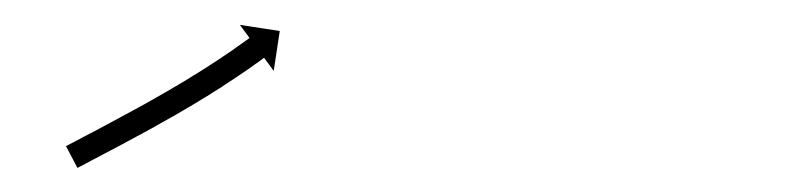

<svg xmlns="http://www.w3.org/2000/svg" viewBox="-20 -423 646 156"><path d="M35.4 -305.2C34.8 -304.9 34.2 -304.6 33.6 -304.3L42.9 -286.6C43.5 -286.9 44.1 -287.2 44.7 -287.5C46.3 -288.4 48 -289.2 49.7 -290.1C52.2 -291.5 54.8 -292.8 57.4 -294.2C60.7 -295.9 64.1 -297.7 67.4 -299.5C71.3 -301.5 75.3 -303.6 79.2 -305.7L79.2 -305.7L79.2 -305.7C83.6 -308.1 88 -310.4 92.3 -312.8L92.3 -312.8L92.4 -312.8C97 -315.3 101.7 -317.9 106.3 -320.4L106.3 -320.4L106.3 -320.5C111.1 -323.1 115.9 -325.8 120.6 -328.5C120.6 -328.5 120.6 -328.5 120.6 -328.5C120.7 -328.5 120.7 -328.5 120.7 -328.5C125.4 -331.3 130.1 -334 134.8 -336.8C134.8 -336.8 134.8 -336.8 134.8 -336.8C134.8 -336.8 134.9 -336.8 134.9 -336.8C139.4 -339.5 143.9 -342.2 148.4 -345C148.4 -345 148.4 -345 148.4 -345C148.4 -345 148.5 -345 148.5 -345C152.6 -347.7 156.8 -350.3 161 -352.9C161 -352.9 161 -353 161 -353C161 -353 161 -353 161 -353C164.7 -355.4 168.4 -357.8 172.1 -360.3C172.1 -360.3 172.1 -360.3 172.1 -360.3C172.1 -360.3 172.1 -360.3 172.1 -360.3C175.2 -362.4 178.3 -364.5 181.4 -366.6C181.4 -366.6 181.4 -366.6 181.4 -366.6C181.4 -366.6 181.4 -366.6 181.4 -366.6C183.8 -368.3 186.1 -369.9 188.4 -371.6L188.5 -371.6L188.5 -371.6C190 -372.7 191.5 -373.8 193 -374.9L193 -374.9L193 -374.9C193.5 -375.3 194 -375.7 194.6 -376L202.4 -365.4L207.3 -397.8L174.9 -402.8L182.7 -392.2C182.2 -391.8 181.7 -391.4 181.2 -391L181.2 -391L181.2 -391C179.7 -390 178.3 -388.9 176.8 -387.9L176.8 -387.9L176.8 -387.9C174.5 -386.2 172.2 -384.6 169.9 -383C169.9 -383 169.9 -383 170 -383C170 -383 170 -383 170 -383C167 -381 164 -378.9 160.9 -376.9C160.9 -376.9 160.9 -376.9 161 -376.9C161 -376.9 161 -376.9 161 -376.9C157.4 -374.5 153.8 -372.1 150.1 -369.8C150.1 -369.8 150.1 -369.8 150.2 -369.8C150.2 -369.8 150.2 -369.8 150.2 -369.8C146.1 -367.2 142 -364.6 137.9 -362C137.9 -362 137.9 -362 137.9 -362C137.9 -362 137.9 -362.1 137.9 -362.1C133.5 -359.3 129.1 -356.6 124.6 -354C124.6 -354 124.6 -354 124.6 -354C124.6 -354 124.6 -354 124.6 -354C120 -351.3 115.4 -348.5 110.7 -345.9C110.7 -345.9 110.7 -345.9 110.7 -345.9C110.7 -345.9 110.7 -345.9 110.7 -345.9C106 -343.2 101.3 -340.6 96.6 -337.9L96.6 -337.9L96.6 -337.9C92 -335.4 87.4 -332.9 82.8 -330.4L82.8 -330.4L82.8 -330.4C78.5 -328 74.1 -325.7 69.8 -323.4L69.8 -323.4L69.8 -323.4C65.9 -321.3 62 -319.2 58.1 -317.1C54.7 -315.4 51.4 -313.6 48.1 -311.9C45.5 -310.5 42.9 -309.2 40.4 -307.8C38.7 -306.9 37 -306.1 35.4 -305.2Z"/></svg>

Font: FRB American Cursive Just Arrows Semibold
Style: Italic
Weight: 600
Italic angle: -25°
Version: Version 2.0;Modular Font Editor K font №1